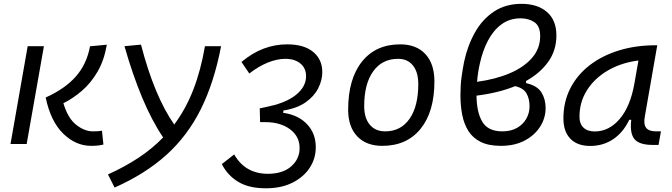

<svg xmlns="http://www.w3.org/2000/svg" viewBox="-20 -762 3556 1016"><path d="M461.9 9.8Q380.9 9.8 314.5 -54.9Q248 -119.6 221.7 -246.1Q322.3 -291 380.4 -356.2Q438.5 -421.4 456.5 -517.1L545.4 -525.4Q530.8 -441.4 495.4 -381.3Q460 -321.3 412.8 -281Q365.7 -240.7 315.4 -215.8Q339.4 -135.7 383.5 -101.3Q427.7 -66.9 471.2 -66.9Q487.8 -66.9 498.3 -67.6Q508.8 -68.4 519.5 -70.3L527.3 2.9Q513.2 6.3 497.3 8.1Q481.4 9.8 461.9 9.8ZM35.6 0 126.5 -517.6H212.4L121.1 0Z M586.4 230.5 551.3 161.1Q641.1 120.6 713.6 72.5Q786.1 24.4 843.3 -34.7Q783.2 -123.5 732.4 -245.4Q681.6 -367.2 638.7 -517.6L726.1 -525.9Q796.4 -254.4 901.9 -103Q962.9 -184.6 1002.7 -286.9Q1042.5 -389.2 1064.5 -517.6H1149.9Q1113.3 -326.2 1043 -184.8Q972.7 -43.5 860.6 57.6Q748.5 158.7 586.4 230.5Z M1386.7 234.4Q1297.4 234.4 1241 200.4Q1184.6 166.5 1153.8 106.4L1219.2 55.2Q1249.5 107.9 1294.4 132.8Q1339.4 157.7 1397 157.7Q1477.1 157.7 1521.7 117.7Q1566.4 77.6 1565.4 20Q1564.9 -41 1514.2 -78.4Q1463.4 -115.7 1384.3 -115.7H1356.4L1354.5 -188.5Q1377 -192.9 1398.2 -198Q1419.4 -203.1 1433.6 -206.5Q1513.7 -229 1556.6 -269Q1599.6 -309.1 1599.6 -358.9Q1599.6 -400.9 1569.8 -425.8Q1540 -450.7 1489.7 -450.7Q1446.3 -450.7 1396.7 -430.7Q1347.2 -410.6 1299.3 -373L1257.8 -434.1Q1314.9 -481.9 1375 -504.6Q1435.1 -527.3 1499 -527.3Q1588.9 -527.3 1637.2 -487.3Q1685.5 -447.3 1685.5 -380.4Q1685.5 -337.4 1663.8 -294.7Q1642.1 -252 1596.7 -220.2Q1551.3 -188.5 1479.5 -177.2L1479 -164.1H1484.4Q1561 -151.9 1605.7 -103.8Q1650.4 -55.7 1650.9 14.6Q1651.9 74.2 1619.9 124.3Q1587.9 174.3 1528.3 204.3Q1468.8 234.4 1386.7 234.4Z M2002.9 9.8Q1918 9.8 1870.1 -40.8Q1822.3 -91.3 1822.3 -181.2Q1822.3 -344.2 1895.3 -435.8Q1968.3 -527.3 2097.7 -527.3Q2183.1 -527.3 2231 -475.8Q2278.8 -424.3 2278.8 -331.5Q2278.8 -170.9 2205.8 -80.6Q2132.8 9.8 2002.9 9.8ZM2018.1 -66.9Q2100.6 -66.9 2147 -133.1Q2193.4 -199.2 2193.4 -317.4Q2193.4 -379.9 2165.3 -415.3Q2137.2 -450.7 2086.4 -450.7Q2002.4 -450.7 1954.8 -384.5Q1907.2 -318.4 1907.2 -200.2Q1907.2 -137.2 1936.8 -102.1Q1966.3 -66.9 2018.1 -66.9Z M2763.7 -333.5V-322.3Q2823.2 -308.6 2845.2 -272.9Q2867.2 -237.3 2867.2 -190.4Q2867.2 -137.2 2838.1 -91.6Q2809.1 -45.9 2756.1 -18.1Q2703.1 9.8 2630.9 9.8Q2565.4 9.8 2523.4 -11.2Q2481.4 -32.2 2458.3 -69.3Q2435.1 -106.4 2425.8 -154.8Q2416.5 -203.1 2416.5 -257.8Q2416.5 -312 2422.4 -354.2Q2428.2 -396.5 2436 -435.5Q2454.1 -520.5 2493.2 -590.1Q2532.2 -659.7 2593.8 -700.7Q2655.3 -741.7 2739.7 -741.7Q2824.2 -741.7 2874.3 -698.5Q2924.3 -655.3 2924.3 -574.2Q2924.3 -495.6 2881.3 -435.3Q2838.4 -375 2763.7 -333.5ZM2504.4 -329.1Q2602.5 -342.3 2678 -374.5Q2753.4 -406.7 2795.9 -456.3Q2838.4 -505.9 2838.4 -570.8Q2838.4 -624 2807.9 -644.5Q2777.3 -665 2735.4 -665Q2676.8 -665 2633.8 -633.3Q2590.8 -601.6 2562.3 -547.4Q2533.7 -493.2 2519 -424.8Q2508.8 -380.4 2504.4 -329.1ZM2706.1 -306.2Q2616.7 -270 2501.5 -255.9Q2502.4 -167 2532.7 -116.9Q2563 -66.9 2638.2 -66.9Q2683.6 -66.9 2715.8 -85.2Q2748 -103.5 2765.1 -133.8Q2782.2 -164.1 2782.2 -199.2Q2782.2 -239.3 2766.1 -267.6Q2750 -295.9 2706.1 -306.2Z M3103 10.3Q3035.2 10.3 2998.3 -27.8Q2961.4 -65.9 2961.4 -135.3Q2961.4 -223.1 2998 -294.7Q3034.7 -366.2 3100.6 -417Q3166.5 -467.8 3255.4 -495.1Q3344.2 -522.5 3448.7 -522.5H3458L3392.1 -145Q3384.8 -105.5 3398.7 -86.2Q3412.6 -66.9 3452.6 -66.9H3477.5L3464.8 4.9H3434.1Q3363.3 4.9 3337.6 -25.6Q3312 -56.2 3320.3 -127.9H3309.6Q3278.3 -61.5 3225.1 -25.6Q3171.9 10.3 3103 10.3ZM3127 -66.4Q3202.6 -66.4 3259 -132.3Q3315.4 -198.2 3336.9 -319.3L3358.4 -441.9Q3267.1 -430.2 3196.8 -389.2Q3126.5 -348.1 3086.4 -285.2Q3046.4 -222.2 3046.4 -144Q3046.4 -106.9 3067.6 -86.7Q3088.9 -66.4 3127 -66.4Z"/></svg>

Font: Cascadia Code NF SemiLight
Style: Italic
Weight: 350
Italic angle: -10°
Monospace: yes
Designer: Aaron Bell
Foundry: Saja Typeworks
Version: Version 2404.023; ttfautohint (v1.8.4)